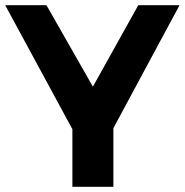

<svg xmlns="http://www.w3.org/2000/svg" viewBox="-23 -720 712 740"><path d="M-3 -700H156L335 -386L510 -700H669L414 -226V0H256V-222Z"/></svg>

Font: Trueno
Style: SBd
Weight: 600
Designer: Julieta Ulanovsky
Foundry: Julieta Ulanovsky
Version: Version 3.001b